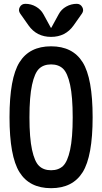

<svg xmlns="http://www.w3.org/2000/svg" viewBox="-20 -985 540 1015"><path d="M290 -909.2Q303.7 -935.5 330.1 -950.2Q356.4 -964.8 385.7 -964.8Q405.3 -964.8 415 -947.3Q424.8 -929.7 413.1 -913.1L369.1 -850.6Q326.2 -790 250 -790Q173.8 -790 130.9 -850.6L86.9 -913.1Q75.2 -929.7 84.5 -947.3Q93.8 -964.8 114.3 -964.8Q144.5 -964.8 170.4 -949.7Q196.3 -934.6 210 -909.2L249 -837.9H250H251ZM313 -622.1Q289.1 -644.5 250 -644.5Q210.9 -644.5 187 -622.1Q163.1 -599.6 149.4 -536.6Q135.7 -473.6 135.7 -364.7Q135.7 -255.9 149.4 -192.9Q163.1 -129.9 187 -107.4Q210.9 -85 250 -85Q289.1 -85 313 -107.4Q336.9 -129.9 350.6 -192.9Q364.3 -255.9 364.3 -364.7Q364.3 -473.6 350.6 -536.6Q336.9 -599.6 313 -622.1ZM417 -74.7Q364.3 9.8 250 9.8Q135.7 9.8 83 -74.7Q30.3 -159.2 30.3 -365.2Q30.3 -571.3 83 -655.8Q135.7 -740.2 250 -740.2Q364.3 -740.2 417 -655.8Q469.7 -571.3 469.7 -365.2Q469.7 -159.2 417 -74.7Z"/></svg>

Font: Rounded-X Mgen+ 1m medium
Style: Regular
Weight: 500
Designer: [Source Han Sans]
Ryoko NISHIZUKA  (kana & ideographs); Paul D. Hunt (Latin, Greek & Cyrillic); Wenlong ZHANG  (bopomofo
Version: Version 1.059.20150602